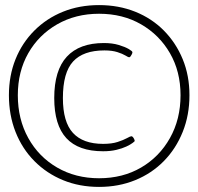

<svg xmlns="http://www.w3.org/2000/svg" viewBox="-20 -731 779 754"><path d="M369 3Q292 3 227.5 -23.5Q163 -50 115 -98.5Q67 -147 41 -213Q15 -279 15 -357Q15 -434 41 -498.5Q67 -563 115 -611Q163 -659 227.5 -685Q292 -711 369 -711Q446 -711 511 -685Q576 -659 623.5 -611Q671 -563 697.5 -498.5Q724 -434 724 -357Q724 -279 697.5 -213Q671 -147 623.5 -98.5Q576 -50 511 -23.5Q446 3 369 3ZM385 -137Q288 -137 240.5 -188.5Q193 -240 193 -346Q193 -455 242.5 -508.5Q292 -562 388 -562Q421 -562 446 -554.5Q471 -547 485.5 -538.5Q500 -530 500 -526Q500 -523 498 -518.5Q496 -514 493 -510Q490 -506 487 -506Q484 -506 472.5 -513Q461 -520 440.5 -526.5Q420 -533 390 -533Q307 -533 267 -489.5Q227 -446 227 -346Q227 -252 266.5 -209Q306 -166 385 -166Q419 -166 442 -173.5Q465 -181 478.5 -188.5Q492 -196 496 -196Q499 -196 502 -192.5Q505 -189 507 -184.5Q509 -180 509 -177Q509 -176 500.5 -169.5Q492 -163 476 -155.5Q460 -148 437 -142.5Q414 -137 385 -137ZM369 -31Q462 -31 534 -73Q606 -115 647.5 -189Q689 -263 689 -357Q689 -450 647.5 -522Q606 -594 534 -635.5Q462 -677 369 -677Q277 -677 204.5 -635.5Q132 -594 91 -522Q50 -450 50 -357Q50 -263 91 -189Q132 -115 204.5 -73Q277 -31 369 -31Z"/></svg>

Font: Asap Thin
Style: Regular
Weight: 250
Designer: Pablo Cosgaya
Foundry: Omnibus-Type
Version: Version 3.001